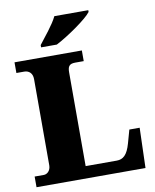

<svg xmlns="http://www.w3.org/2000/svg" viewBox="-99 -1006 875 1081"><g transform="rotate(-10 338.5 -465.5)"><path d="M183 -784V-771H273C343 -807 456 -886 481 -921V-931H287C266 -886 212 -822 183 -784ZM21 0H644L651 -229H592L571 -154C553 -89 528 -69 492 -69H314V-604C314 -636 321 -653 357 -653H406V-714H21V-653H66C92 -653 113 -636 113 -602V-109C113 -78 92 -61 74 -61H21Z"/></g></svg>

Font: Noto Serif Gurmukhi Black
Style: Regular
Weight: 900
Designer: Vaibhav Singh and the Monotype Design Team
Foundry: Monotype Imaging Inc.
Version: Version 2.004